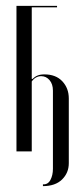

<svg xmlns="http://www.w3.org/2000/svg" viewBox="-20 -515 286 653"><path d="M88 -490V-247L90 -246Q98 -254 107.5 -258Q117 -262 131 -262Q170 -262 192 -238.5Q214 -215 214 -180V40Q214 73 191 95.5Q168 118 126 118V112Q143 113 151.5 97Q160 81 160 59V-207Q160 -229 148.5 -242.5Q137 -256 120 -256Q101 -256 88 -238V0H36V-495H174V-490Z"/></svg>

Font: Moniqa Cond Display
Style: Regular
Weight: 400
Width: 3
Designer: Rajesh Rajput
Foundry: Rajesh Rajput
Version: Version 1.000